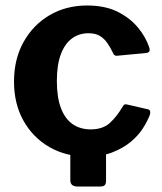

<svg xmlns="http://www.w3.org/2000/svg" viewBox="-20 -560 591 699"><path d="M262 119Q236 119 236 96V-55H366V99Q366 109 361.5 114Q357 119 344 119ZM297 -540Q362 -540 407.5 -517.5Q453 -495 482 -460Q511 -425 523 -388Q530 -368 511 -367L406 -357Q395 -356 391 -368Q382 -387 371 -403Q360 -419 344 -429Q328 -439 302 -439Q268 -439 242 -420Q216 -401 201.5 -362.5Q187 -324 187 -265Q187 -205 202 -166Q217 -127 244.5 -108Q272 -89 310 -89Q354 -89 379.5 -112Q405 -135 428 -174Q431 -179 434 -180Q437 -181 445 -179L519 -162Q530 -159 526 -143Q518 -121 501 -94Q484 -67 456.5 -44Q429 -21 389.5 -5.5Q350 10 297 10Q220 10 160 -24.5Q100 -59 65.5 -120.5Q31 -182 31 -263Q31 -345 66 -407.5Q101 -470 161 -505Q221 -540 297 -540Z"/></svg>

Font: Libre Franklin
Style: Bold
Weight: 700
Designer: Pablo Impallari, Rodrigo Fuenzalida, Nhung Nguyen
Foundry: Impallari Type
Version: Version 3.000